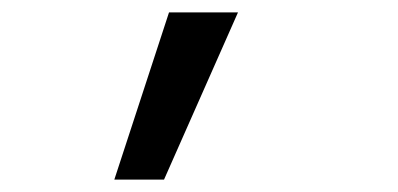

<svg xmlns="http://www.w3.org/2000/svg" viewBox="-20 -167 640 309"><path d="M164 122 252 -147H363L244 122Z"/></svg>

Font: DM Mono
Style: Regular
Weight: 400
Designer: Colophon Foundry
Foundry: Colophon Foundry
Version: Version 1.000; ttfautohint (v1.8.2.53-6de2)